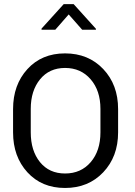

<svg xmlns="http://www.w3.org/2000/svg" viewBox="-20 -909 659 939"><path d="M471.2 -261.7V-376.5Q471.2 -465.8 423.3 -521.2Q375.5 -576.7 298.3 -576.7Q221.2 -576.7 175.8 -521Q130.4 -465.3 130.4 -376.5V-261.7Q130.4 -171.9 175.5 -116.2Q220.7 -60.5 298.3 -60.5Q376 -60.5 423.6 -116Q471.2 -171.4 471.2 -261.7ZM557.6 -375.5V-261.7Q557.6 -143.1 484.9 -66.4Q412.1 10.3 298.1 10.3Q184.1 10.3 114 -66.4Q43.9 -143.1 43.9 -261.7V-375.5Q43.9 -494.1 114 -571Q184.1 -647.9 298.1 -647.9Q412.1 -647.9 484.9 -571.3Q557.6 -494.6 557.6 -375.5ZM449.2 -763.7H381.8L315.9 -838.4L250.5 -763.7H183.1V-769L291.5 -888.7H340.3L449.2 -768.1Z"/></svg>

Font: Yantramanav
Style: Regular
Weight: 400
Version: Version 1.000;PS 1.0;hotconv 1.0.72;makeotf.lib2.5.5900; ttf